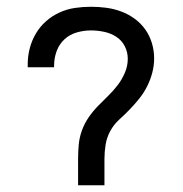

<svg xmlns="http://www.w3.org/2000/svg" viewBox="-20 -548 540 568"><path d="M211 0V-78Q211 -99 213 -120.5Q215 -142 222.5 -162.5Q230 -183 242 -200.5Q254 -218 269 -233.5Q284 -249 299.5 -264Q315 -279 328 -296Q341 -313 349.5 -333Q358 -353 358 -374Q358 -394 349 -411.5Q340 -429 323.5 -439.5Q307 -450 287.5 -454Q268 -458 249 -458Q228 -458 207 -452Q186 -446 170.5 -431.5Q155 -417 147.5 -396.5Q140 -376 140 -354V-349H62V-358Q62 -382 68 -405Q74 -428 86 -448.5Q98 -469 116 -485Q134 -501 156 -511Q178 -521 201.5 -524.5Q225 -528 249 -528Q272 -528 294.5 -525Q317 -522 338.5 -514Q360 -506 378.5 -492.5Q397 -479 410 -460.5Q423 -442 429.5 -420Q436 -398 436 -375Q436 -354 430.5 -333Q425 -312 415.5 -293Q406 -274 392.5 -257Q379 -240 364 -224.5Q349 -209 333 -194.5Q317 -180 306.5 -161Q296 -142 292.5 -120.5Q289 -99 289 -78V0Z"/></svg>

Font: Iosevka Fuck
Style: Regular
Weight: 400
Monospace: yes
Designer: Belleve Invis
Foundry: Belleve Invis
Version: Version 28.0.7; ttfautohint (v1.8.3)